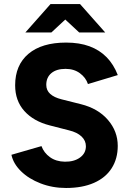

<svg xmlns="http://www.w3.org/2000/svg" viewBox="-20 -924 645 956"><path d="M36.9 -153.3 186.5 -196.5Q198.7 -163.1 228.8 -141.4Q258.8 -119.7 302.6 -118.9Q348.8 -118.2 378.2 -139.5Q407.7 -160.8 407.7 -195.9Q407.7 -223.7 386 -244.4Q364.2 -265.2 323.2 -275.1L227.7 -299.6Q146.8 -320.3 101.1 -371.4Q55.4 -422.5 55.4 -499.3Q55.4 -600.1 121.7 -656Q187.9 -712 309.2 -712Q375.6 -712 425.7 -693.5Q475.9 -674.9 511 -639Q546.1 -603.1 566.5 -550.2L417.9 -505.5Q407.5 -537.4 378.1 -559.2Q348.7 -581.1 306.4 -581.1Q261.3 -581.1 235.8 -559.9Q210.4 -538.7 210.4 -501.5Q210.4 -474.1 230 -456.4Q249.6 -438.7 286.4 -429.5L382.7 -405.3Q468.4 -383.9 517.4 -327Q566.3 -270.1 566.3 -197.7Q566.3 -133.6 535.9 -86.2Q505.6 -38.8 447.7 -13.4Q389.8 12 308.9 12Q241.1 12 182.1 -10.8Q123 -33.6 84.6 -71.4Q46.2 -109.1 36.9 -153.3ZM232.5 -894V-903.7H378.6L503.7 -762.5H374.2ZM231.5 -903.7H377.6V-894L235.9 -762.5H106.4Z"/></svg>

Font: Oak Sans Light
Style: Regular
Weight: 400
Designer: Erik Kennedy, Walven
Foundry: Erik Kennedy, Walven
Version: Version 1.100;Glyphs 3.1.2 (3151)